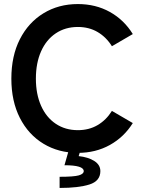

<svg xmlns="http://www.w3.org/2000/svg" viewBox="-20 -738 712 947"><path d="M364 16Q269 16 194.5 -29Q120 -74 78 -156.5Q36 -239 36 -350Q36 -462 78 -544.5Q120 -627 194.5 -672.5Q269 -718 364 -718Q452 -718 522 -679Q592 -640 635 -570L532 -510Q504 -555 461.5 -580Q419 -605 364 -605Q302 -605 255 -573.5Q208 -542 182.5 -484.5Q157 -427 157 -350Q157 -274 182.5 -216.5Q208 -159 255 -127.5Q302 -96 364 -96Q419 -96 461.5 -121Q504 -146 532 -191L635 -131Q592 -62 522 -23Q452 16 364 16ZM274 189V134Q344 134 368.5 127Q393 120 393 106Q393 77 298 77L320 0H378L368 32Q415 37 445 56Q475 75 475 106Q475 155 421 172Q367 189 274 189Z"/></svg>

Font: Zen Kaku Gothic Antique
Style: Bold
Weight: 700
Designer: Yoshimichi Ohira
Foundry: Positype
Version: Version 1.001